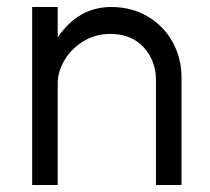

<svg xmlns="http://www.w3.org/2000/svg" viewBox="-20 -529 601 549"><path d="M295 -432Q253 -432 218.5 -411Q184 -390 164.5 -357Q145 -324 145 -290V0H72V-509H145V-422Q204 -509 298 -509Q356 -509 402 -482Q448 -455 473.5 -409Q499 -363 499 -307V0H426V-300Q426 -355 391 -393.5Q356 -432 295 -432Z"/></svg>

Font: SUIT
Style: Regular
Weight: 400
Designer: Sunn Youn; Korean Glyphs from Source Han Sans (Sandoll Communications; Soo-young Jang, Joo-yeon Kang)
Foundry: Sunn
Version: Version 1.140